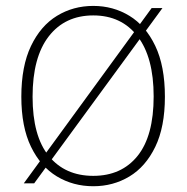

<svg xmlns="http://www.w3.org/2000/svg" viewBox="-20 -636 648 666"><path d="M62.5 0 506 -608H543.5L98.5 0ZM303.5 10Q234 10 177.5 -24Q121 -58 87.5 -127Q54 -196 54 -300.5Q54 -406.5 87.5 -476.5Q121 -546.5 177.5 -581Q234 -615.5 303.5 -615.5Q372.5 -615.5 428.8 -581.2Q485 -547 518.5 -477Q552 -407 552 -300.5Q552 -195.5 518.5 -126.5Q485 -57.5 428.8 -23.8Q372.5 10 303.5 10ZM303.5 -26Q401.5 -26 457.2 -95.2Q513 -164.5 513 -301.5Q513 -437.5 457.2 -510Q401.5 -582.5 303.5 -582.5Q205.5 -582.5 149.2 -510Q93 -437.5 93 -300.5Q93 -164 149.2 -95Q205.5 -26 303.5 -26Z"/></svg>

Font: Karla ExtraLight
Style: Regular
Weight: 250
Designer: Jonathan Pinhorn
Version: Version 2.004;gftools[0.9.33]